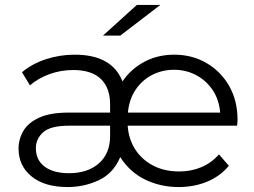

<svg xmlns="http://www.w3.org/2000/svg" viewBox="-20 -751 1026 776"><path d="M254 5Q160 5 107.5 -38Q55 -81 55 -150Q55 -189 74.5 -222Q94 -255 138.5 -275.5Q183 -296 258 -296H425V-329Q425 -396 387.5 -432Q350 -468 276 -468Q225 -468 179 -451Q133 -434 101 -406L69 -459Q109 -493 165 -511.5Q221 -530 282 -530Q433 -530 475 -422Q509 -472 563 -501Q617 -530 684 -530Q757 -530 815 -496Q873 -462 906.5 -403Q940 -344 940 -267Q940 -254 938 -243H496Q500 -188 527 -146.5Q554 -105 599.5 -81.5Q645 -58 704 -58Q752 -58 793 -75Q834 -92 865 -127L905 -81Q869 -38 816.5 -16.5Q764 5 702 5Q629 5 567 -25Q505 -55 466 -116Q438 -50 379 -22.5Q320 5 254 5ZM497 -296H870Q865 -350 838.5 -388.5Q812 -427 771.5 -448Q731 -469 683 -469Q636 -469 595.5 -448.5Q555 -428 528.5 -389Q502 -350 497 -296ZM425 -243H260Q184 -243 154.5 -216.5Q125 -190 125 -152Q125 -104 160.5 -77.5Q196 -51 259 -51Q335 -51 380 -91Q425 -131 425 -201ZM396 -607 533 -731H628L466 -607Z"/></svg>

Font: Montserrat
Style: Regular
Weight: 400
Designer: Julieta Ulanovsky
Foundry: Julieta Ulanovsky
Version: Version 9.000; ttfautohint (v1.8.4.7-5d5b)